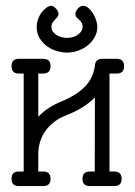

<svg xmlns="http://www.w3.org/2000/svg" viewBox="-20 -629 457 649"><path d="M366.2 -49.3H350.1V-380.4H374.5C391.1 -380.4 399.4 -388.7 399.4 -405.3C399.4 -421.9 391.1 -430.2 374.5 -430.2H325.7C310.1 -430.2 301.8 -422.5 300.8 -407.2C297.2 -379.6 286.1 -356 267.3 -336.4C248.6 -316.9 221.7 -300 186.5 -285.6C170.9 -279.1 156.7 -271.7 144 -263.4C131.3 -255.1 119.8 -245.4 109.4 -234.4V-380.4H126C142.6 -380.4 150.9 -388.7 150.9 -405.3C150.9 -421.9 142.6 -430.2 126 -430.2H43.5C27.2 -430.2 19 -421.9 19 -405.3C19 -388.7 27.2 -380.4 43.5 -380.4H60.1V-49.3H43.5C27.2 -49.3 19 -41 19 -24.4C19 -8.1 27.2 0 43.5 0H126C142.6 0 150.9 -8.1 150.9 -24.4C150.9 -41 142.6 -49.3 126 -49.3H109.4V-107.4C109.4 -137.4 117.6 -163.9 134 -187C150.5 -210.1 174 -227.7 204.6 -239.7C244.6 -255 276.7 -275.1 300.8 -299.8L300.3 -49.3H283.7C267.1 -49.3 258.8 -41 258.8 -24.4C258.8 -8.1 267.1 0 283.7 0H366.2C382.8 0 391.1 -8.1 391.1 -24.4C391.1 -41 382.8 -49.3 366.2 -49.3ZM245.6 -564C249.8 -560.4 253.2 -556.6 255.6 -552.7C258.1 -548.8 259.3 -544.1 259.3 -538.6C259.3 -533.4 258.1 -528.7 255.6 -524.7C253.2 -520.6 249.8 -516.9 245.6 -513.7L244.6 -512.7C240.1 -509.1 234.6 -506.3 228.3 -504.2C221.9 -502 214.7 -501 206.5 -501C201 -501 195.1 -501.7 189 -503.2C182.8 -504.6 177.1 -506.9 171.9 -510C166.7 -513.1 162.4 -517 158.9 -521.7C155.5 -526.4 153.8 -532.1 153.8 -538.6C153.8 -543.8 155 -548.3 157.5 -552C159.9 -555.7 162.7 -559.2 165.8 -562.3C168.9 -565.3 171.6 -568.4 174.1 -571.5C176.5 -574.6 177.7 -578.1 177.7 -582C177.7 -585 176.9 -588.1 175.3 -591.3C173.7 -594.6 171.6 -597.5 169.2 -600.1C166.7 -602.7 164.1 -604.9 161.1 -606.7C158.2 -608.5 155.3 -609.4 152.3 -609.4C146.8 -608.7 141.4 -606.4 136.2 -602.5C124.8 -593.4 116.6 -583.1 111.6 -571.5C106.5 -560 104 -549 104 -538.6C104 -523.3 107.5 -510.1 114.5 -499C121.5 -488 130.1 -478.8 140.4 -471.7C150.6 -464.5 161.8 -459.3 173.8 -456.1C185.9 -452.8 196.8 -451.2 206.5 -451.2C219.2 -451.2 231.8 -453.4 244.1 -457.8C256.5 -462.2 267.5 -468.3 277.1 -476.1C286.7 -483.9 294.4 -493.2 300.3 -503.9C306.2 -514.6 309.1 -526.2 309.1 -538.6C309.1 -543.8 307.9 -550.4 305.7 -558.3C303.4 -566.3 300 -574.1 295.7 -581.5C291.3 -589 286.1 -595.5 280 -601.1C274 -606.6 267.4 -609.4 260.3 -609.4C257.3 -609.4 254.3 -608.5 251.2 -606.7C248.1 -604.9 245.4 -602.6 242.9 -599.9C240.5 -597.1 238.5 -594.1 237.1 -590.8C235.6 -587.6 234.9 -584.5 234.9 -581.5C234.9 -575 238.4 -569.2 245.6 -564Z"/></svg>

Font: Nathan
Style: Regular
Weight: 400
Designer: Peter Wiegel
Foundry: Peter Wiegel
Version: Version 1.001 2009